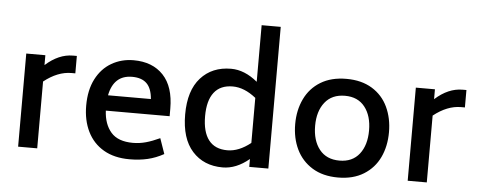

<svg xmlns="http://www.w3.org/2000/svg" viewBox="-54 -986 2850 1142"><g transform="rotate(5 1371.0 -414.5)"><path d="M386 -568V-464H363Q281 -464 199 -399V0H85V-556H199V-497Q278 -568 363 -568Z M763 -82Q802 -82 840 -92.5Q878 -103 923 -124L955 -32Q908 -6 859 5.5Q810 17 751 17Q660 17 596.5 -20Q533 -57 500 -124Q467 -191 467 -279Q467 -372 501 -438Q535 -504 594 -538Q653 -572 725 -572Q838 -572 902.5 -503.5Q967 -435 967 -304V-259H586Q590 -178 632 -130Q674 -82 763 -82ZM591 -351H847Q842 -414 812 -443.5Q782 -473 725 -473Q615 -473 591 -351Z M1579 -846V0H1465V-47Q1388 17 1307 17Q1194 17 1126 -58.5Q1058 -134 1058 -278Q1058 -421 1126 -496.5Q1194 -572 1307 -572Q1388 -572 1465 -508V-846ZM1465 -143V-412Q1395 -468 1326 -468Q1252 -468 1214.5 -419.5Q1177 -371 1177 -278Q1177 -184 1214.5 -135.5Q1252 -87 1326 -87Q1395 -87 1465 -143Z M1715 -278Q1715 -361 1747 -428Q1779 -495 1842 -533.5Q1905 -572 1996 -572Q2086 -572 2149 -533.5Q2212 -495 2243.5 -428Q2275 -361 2275 -278Q2275 -194 2243.5 -127.5Q2212 -61 2149 -22Q2086 17 1996 17Q1905 17 1842 -22Q1779 -61 1747 -127.5Q1715 -194 1715 -278ZM2156 -278Q2156 -365 2114.5 -418Q2073 -471 1996 -471Q1918 -471 1876 -418Q1834 -365 1834 -278Q1834 -190 1876 -137Q1918 -84 1996 -84Q2073 -84 2114.5 -137Q2156 -190 2156 -278Z M2712 -568V-464H2689Q2607 -464 2525 -399V0H2411V-556H2525V-497Q2604 -568 2689 -568Z"/></g></svg>

Font: Biryani SemiBold
Style: Regular
Weight: 600
Designer: Dan Reynolds and Mathieu Réguer
Foundry: Dan Reynolds and Mathieu Réguer
Version: Version 1.004; ttfautohint (v1.1) -l 5 -r 5 -G 72 -x 0 -D la